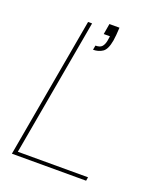

<svg xmlns="http://www.w3.org/2000/svg" viewBox="-135 -811 750 897"><g transform="rotate(20 240.0 -362.5)"><path d="M32 0 156 -700H176L55 -18H404L401 0ZM222 -586 226 -608Q248 -608 257.5 -618Q267 -628 271 -647L275 -672H244L253 -725H303Q302 -703 300.5 -688Q299 -673 297 -659Q289 -613 269 -599.5Q249 -586 222 -586Z"/></g></svg>

Font: DM Sans 10pt Thin
Style: Italic
Weight: 250
Italic angle: -10°
Version: Version 4.004;gftools[0.9.30]